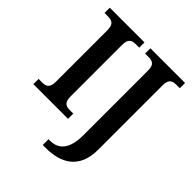

<svg xmlns="http://www.w3.org/2000/svg" viewBox="-254 -871 1268 1268"><g transform="rotate(45 379.5 -237.0)"><path d="M32 0H356V-49H325C290 -49 263 -57 263 -116V-598C263 -657 290 -665 325 -665H356V-714H32V-665H63C98 -665 126 -657 126 -598V-116C126 -57 98 -49 63 -49H32ZM360 240H389C523 240 641 185 641 4V-598C641 -657 669 -665 704 -665H735V-714H411V-665H442C476 -665 504 -657 504 -602V5C504 142 447 186 375 186H360Z"/></g></svg>

Font: Noto Serif SemiBold
Style: Regular
Weight: 600
Designer: Monotype Design Team
Foundry: Monotype Imaging Inc.
Version: Version 2.013